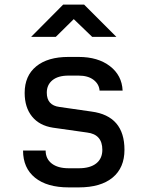

<svg xmlns="http://www.w3.org/2000/svg" viewBox="-20 -805 640 833"><path d="M278 8Q184 8 132 -34Q80 -76 80 -152H178Q178 -116 204.5 -95.5Q231 -75 278 -75H322Q371 -75 397.5 -96Q424 -117 424 -155Q424 -222 358 -230L210 -251Q151 -260 119 -299.5Q87 -339 87 -402Q87 -476 137 -517Q187 -558 277 -558H321Q405 -558 457 -518Q509 -478 512 -412H412Q410 -440 386 -458.5Q362 -477 321 -477H277Q232 -477 207.5 -457Q183 -437 183 -403Q183 -348 238 -341L377 -321Q520 -302 520 -155Q520 -77 468.5 -34.5Q417 8 322 8ZM115 -645 254 -785H345L485 -645H380L300 -722L222 -645Z"/></svg>

Font: JetBrains Mono NL Medium
Style: Regular
Weight: 500
Monospace: yes
Designer: Philipp Nurullin, Konstantin Bulenkov
Foundry: JetBrains
Version: Version 2.305; ttfautohint (v1.8.4.7-5d5b)